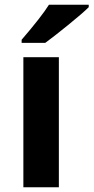

<svg xmlns="http://www.w3.org/2000/svg" viewBox="-20 -786 393 806"><path d="M227.1 0H78.1V-545.9H227.1ZM70.8 -606V-619.1Q154.8 -716.8 185.5 -766.1H352.5V-755.9Q327.1 -730.5 265.6 -680.7Q204.1 -630.9 169.9 -606Z"/></svg>

Font: OpenSans-Bold
Style: Bold
Weight: 700
Foundry: Ascender Corporation
Version: Version 1.10